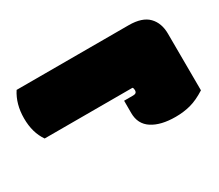

<svg xmlns="http://www.w3.org/2000/svg" viewBox="-78 -606 791 695"><g transform="rotate(-30 317.5 -258.5)"><path d="M506.3 -445.3H38.1Q9.8 -401.9 9.8 -342.3Q9.8 -282.7 38.1 -242.2H405.3Q408.7 -238.3 408.7 -230Q408.7 -216.8 393.6 -216.8H355.5V-165.5Q355.5 -119.1 391.4 -95.9Q427.2 -72.8 488.3 -72.8Q522 -72.8 551.3 -80.6Q580.6 -88.4 615.2 -110.4L614.3 -347.2Q614.3 -392.1 588.4 -418.7Q562.5 -445.3 506.3 -445.3Z"/></g></svg>

Font: Friends & Family
Style: Regular
Weight: 400
Designer: Sarang Kulkarni, Maithili Shingre, Noopur Datye
Foundry: Ek Type
Version: Version 1.000;hotconv 1.0.117;makeotfexe 2.5.65602